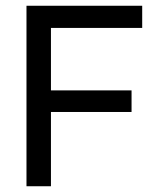

<svg xmlns="http://www.w3.org/2000/svg" viewBox="-20 -647 538 667"><path d="M157 -258V0H72V-627H474V-550H157V-333H437V-258Z"/></svg>

Font: Blinker
Style: Regular
Weight: 400
Designer: Juergen Huber
Foundry: supertype
Version: Version 1.017;hotconv 1.0.117;makeotfexe 2.5.65602